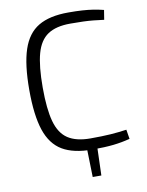

<svg xmlns="http://www.w3.org/2000/svg" viewBox="-93 -768 753 985"><g transform="rotate(-10 283.5 -275.5)"><path d="M332 -702Q374 -702 404.5 -700Q435 -698 461 -694Q487 -690 515 -683L507 -633Q477 -637 452.5 -639.5Q428 -642 399.5 -643Q371 -644 332 -644Q258 -644 215 -615.5Q172 -587 154 -522Q136 -457 136 -345Q136 -233 154 -168Q172 -103 215 -74.5Q258 -46 332 -46Q394 -46 437 -49Q480 -52 521 -58L529 -9Q487 2 442.5 7Q398 12 332 12Q234 12 176 -22.5Q118 -57 92 -135Q66 -213 66 -345Q66 -477 92 -555Q118 -633 176 -667.5Q234 -702 332 -702ZM359 -7 354 151H309L305 -7Z"/></g></svg>

Font: Exo 2 Light
Style: Regular
Weight: 300
Designer: Natanael Gama
Foundry: Natanael Gama
Version: Version 2.010